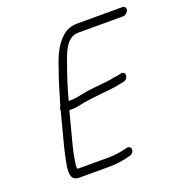

<svg xmlns="http://www.w3.org/2000/svg" viewBox="-118 -746 791 839"><g transform="rotate(-20 278.0 -326.0)"><path d="M540.8 -644H331.8C303.5 -644 281 -635.2 263.5 -620C228.8 -589.6 208.7 -549.4 190.7 -495C170.6 -440.5 155.6 -387.4 138.2 -329C136.2 -326.3 134.7 -323.3 133.9 -320C133 -316.7 132.9 -313.7 133.5 -311L95 -164C91.7 -151.3 88.8 -139.3 86.5 -128C76.1 -76.4 55.1 -8 109.1 -8H247.1C279.7 -8 310.7 -12.3 337 -19L348.8 -22C353.6 -22.7 358.1 -25.3 362.4 -30C376.2 -45.3 366.1 -62.3 349.7 -60L337.9 -57C314.1 -50.9 286.8 -47 257.3 -47H119.3L115.6 -48C114.8 -49 114.8 -49 114.1 -50C113.6 -53.3 113.5 -56.7 113.7 -60C116.7 -91.6 124.4 -127.5 134 -164C145.9 -209.3 157.7 -254.7 169.6 -300H182.6C191.3 -300 199.1 -300.7 206.1 -302C253 -313 307.7 -318.2 359.6 -323C381.4 -326 381.4 -326 395.9 -328C405.1 -330 413.9 -331.7 422.3 -333L433.8 -335C460.2 -341.2 462.5 -377.1 437 -374L425.2 -371C416.9 -369.7 408.2 -368.3 399.2 -367C362.8 -359.1 314.8 -357.6 276.2 -352C247.7 -348.1 219.9 -339 192.8 -339H180.8C194.6 -391.4 211 -443.5 228.9 -492C246.1 -542.7 267.9 -605 321.5 -605H530.5C541.1 -605 553 -614.4 555.8 -625C558.5 -635.6 551.3 -644 540.8 -644Z"/></g></svg>

Font: Just Breathe
Style: Obl5
Weight: 400
Foundry: Cannot Into Space Fonts
Version: Version 0.72